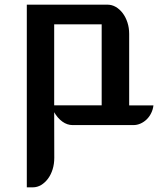

<svg xmlns="http://www.w3.org/2000/svg" viewBox="-20 -531 671 815"><path d="M210.4 139.2Q210.4 165 203.4 187.7Q196.3 210.4 183.8 227.3Q171.4 244.1 154.8 254.2Q138.2 264.2 119.1 264.2H93.8V-511.2H436Q455.1 -511.2 471.7 -501.5Q488.3 -491.7 501 -474.9Q513.7 -458 521 -435.5Q528.3 -413.1 528.3 -387.2V-83.5H631.3Q629.4 -66.4 621.8 -51Q614.3 -35.6 602.8 -24.4Q591.3 -13.2 576.7 -6.6Q562 0 545.9 0H288.6Q265.1 0 244.6 -14.9Q224.1 -29.8 210 -54.7ZM411.6 -84V-427.7H210V-84Z"/></svg>

Font: Atomic Age
Style: Regular
Weight: 400
Version: Version 1.007; ttfautohint (v1.4.1) -l 6 -r 46 -G 0 -x 0 -H 